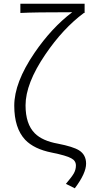

<svg xmlns="http://www.w3.org/2000/svg" viewBox="-20 -815 488 1037"><path d="M384 202 336 178Q369 139 379 121Q390 101 390 79Q390 53 365 40Q339 25 259 9Q164 -10 116 -60Q57 -123 57 -244Q57 -369 166 -529Q259 -665 370 -749Q163 -749 90 -745V-795H263H437V-745H433Q320 -661 225 -521Q118 -364 118 -246Q118 -145 168 -95Q209 -54 293 -39Q375 -23 407 -3Q445 21 445 69Q445 121 384 202Z"/></svg>

Font: GenSekiGothic TW L
Style: Regular
Weight: 300
Version: Version 1.501;PS 1;hotconv 16.6.51;makeotf.lib2.5.65220